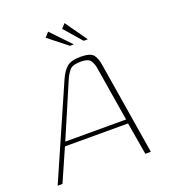

<svg xmlns="http://www.w3.org/2000/svg" viewBox="-127 -701 690 786"><g transform="rotate(-20 217.5 -308.0)"><path d="M-10 0 165 -399Q179 -431 197.5 -447.5Q216 -464 258 -464Q299 -464 312.5 -449Q326 -434 331 -399L396 0H372L348 -141H73L11 0ZM81 -159H346L307 -397Q304 -416 294.5 -430.5Q285 -445 253 -445Q216 -445 203.5 -430Q191 -415 183 -397ZM233 -521 151 -586 169 -606 250 -521ZM293 -521 227 -597 244 -616 311 -521Z"/></g></svg>

Font: Genos Thin
Style: Italic
Weight: 100
Italic angle: -8°
Designer: Robert E. Leuschke
Foundry: Robert E. Leuschke
Version: Version 1.010